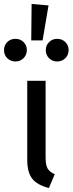

<svg xmlns="http://www.w3.org/2000/svg" viewBox="-51 -933 365 965"><path d="M107.9 -913.1 192.9 -905.8 163.1 -730H106ZM26.9 -737.8Q51.3 -737.8 67.6 -721.4Q84 -705.1 84 -681.2Q84 -657.2 67.4 -640.6Q50.8 -624 26.9 -624Q2 -624 -14.4 -640.4Q-30.8 -656.7 -30.8 -681.2Q-30.8 -705.6 -14.4 -721.7Q2 -737.8 26.9 -737.8ZM235.8 -737.8Q260.7 -737.8 277.3 -721.7Q293.9 -705.6 293.9 -681.2Q293.9 -656.7 277.3 -640.4Q260.7 -624 235.8 -624Q211.9 -624 195.6 -640.4Q179.2 -656.7 179.2 -681.2Q179.2 -705.1 195.6 -721.4Q211.9 -737.8 235.8 -737.8ZM178.2 -526.9V-141.1Q178.2 -103.5 188.2 -86.2Q198.2 -68.8 224.1 -57.1L194.8 12.2Q135.3 -3.4 110.6 -35.4Q85.9 -67.4 85.9 -129.9V-526.9Z"/></svg>

Font: FiraGO
Style: Regular
Weight: 400
Designer: bBox Type
Foundry: bBox Type GmbH
Version: Version 1.001;PS 001.001;hotconv 1.0.88;makeotf.lib2.5.64775